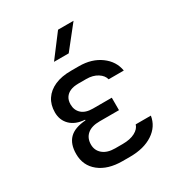

<svg xmlns="http://www.w3.org/2000/svg" viewBox="-185 -909 970 1041"><g transform="rotate(-30 300.0 -389.0)"><path d="M326 7H279Q188 7 134 -36Q80 -79 80 -152Q80 -214 112.5 -247Q145 -280 215 -285V-289Q157 -293 125 -324.5Q93 -356 93 -405Q93 -452 115.5 -486Q138 -520 180 -538.5Q222 -557 281 -557H331Q411 -557 465.5 -517Q520 -477 530 -415H435Q429 -441 400.5 -459Q372 -477 331 -477H281Q251 -477 230.5 -468Q210 -459 199 -442Q188 -425 188 -400Q188 -364 212 -342Q236 -320 282 -320H400V-242H279Q228 -242 201.5 -219Q175 -196 175 -156Q175 -119 202.5 -96Q230 -73 279 -73H326Q373 -73 403 -89Q433 -105 440 -130H535Q525 -67 469 -30Q413 7 326 7ZM226 -645 332 -785H429L318 -645Z"/></g></svg>

Font: JetBrains Mono Zero
Style: Regular-Zero
Weight: 400
Designer: Philipp Nurullin, Konstantin Bulenkov
Foundry: JetBrains
Version: Version 2.211